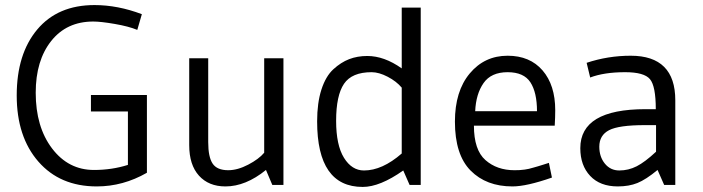

<svg xmlns="http://www.w3.org/2000/svg" viewBox="-20 -730 2777 758"><path d="M362 6Q217 6 131.5 -92Q46 -190 46 -353Q46 -517 127 -613.5Q208 -710 353 -710Q445 -710 540 -674L522 -612Q488 -626 433 -635.5Q378 -645 348 -645Q243 -645 182 -568Q121 -491 121 -364Q121 -229 185.5 -144Q250 -59 351 -59Q422 -59 485 -79V-290H339V-355H560V-48Q466 6 362 6Z M1023 -127V-500H1099V0H1055L1030 -59Q950 6 870 6Q804 6 765.5 -36.5Q727 -79 727 -157V-500H802V-169Q802 -110 819.5 -84Q837 -58 881 -58Q918 -58 960 -80Q1002 -102 1023 -127Z M1566 -700H1641V0H1597L1572 -57Q1480 8 1412 8Q1232 8 1232 -251Q1232 -324 1249 -376.5Q1266 -429 1296 -456.5Q1326 -484 1358.5 -496.5Q1391 -509 1430 -509Q1497 -509 1566 -460ZM1566 -124V-384Q1545 -409 1510.5 -427Q1476 -445 1447 -445Q1369 -445 1338 -399Q1307 -353 1307 -253Q1307 -157 1338 -107Q1369 -57 1417 -57Q1489 -57 1566 -124Z M2170 -234H1851Q1851 -138 1896.5 -98Q1942 -58 2011 -58Q2022 -58 2031.5 -58.5Q2041 -59 2051.5 -60.5Q2062 -62 2068 -63.5Q2074 -65 2086.5 -68.5Q2099 -72 2104 -73.5Q2109 -75 2125 -80Q2141 -85 2147 -87L2159 -29Q2059 6 2003 6Q1900 6 1838 -56.5Q1776 -119 1776 -250Q1776 -370 1834.5 -440Q1893 -510 1984 -510Q2072 -510 2122 -452Q2172 -394 2172 -295Q2172 -268 2170 -234ZM1856 -291H2100Q2100 -365 2074 -405Q2048 -445 1984 -445Q1919 -445 1889 -402Q1859 -359 1856 -291Z M2528 -299H2569Q2569 -390 2546 -417.5Q2523 -445 2448 -445Q2365 -445 2310 -424L2296 -482Q2380 -510 2470 -510Q2646 -510 2646 -334V0H2602L2576 -59Q2530 -21 2496.5 -7.5Q2463 6 2419 6Q2349 6 2310 -35.5Q2271 -77 2271 -145Q2271 -299 2528 -299ZM2570 -236H2525Q2423 -236 2384.5 -216Q2346 -196 2346 -151Q2346 -111 2368 -84Q2390 -57 2425 -57Q2461 -57 2493.5 -73.5Q2526 -90 2570 -131Z"/></svg>

Font: Gudea
Style: Regular
Weight: 400
Designer: Agustina Mingote
Foundry: Agustina Mingote
Version: Version 1.002